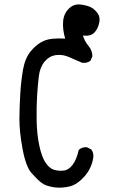

<svg xmlns="http://www.w3.org/2000/svg" viewBox="-20 -848 540 875"><path d="M229 6Q188 0 169 -15Q150 -30 124 -59Q98 -88 83 -168.5Q68 -249 68.5 -307.5Q69 -366 72.5 -422.5Q76 -479 85 -531Q94 -583 121 -615.5Q148 -648 180.5 -662Q213 -676 277 -672Q265 -713 267.5 -749Q270 -785 293.5 -808.5Q317 -832 350.5 -827Q384 -822 399.5 -812Q415 -802 426.5 -785Q438 -768 431.5 -741Q425 -714 408.5 -698Q392 -682 358 -686Q366 -659 383.5 -638.5Q401 -618 401 -591L392 -571Q376 -559 354 -562Q325 -574 295.5 -587.5Q266 -601 235.5 -597Q205 -593 183.5 -567.5Q162 -542 157 -501Q152 -460 149 -410Q146 -360 147 -298.5Q148 -237 159 -185Q170 -133 187.5 -107Q205 -81 225.5 -74.5Q246 -68 269.5 -70.5Q293 -73 311 -97Q329 -121 339 -165Q355 -179 376 -177L396 -167Q408 -151 405 -129Q397 -80 365 -44Q333 -8 299.5 1Q266 10 229 6Z"/></svg>

Font: NaniFont Regular
Style: Regular
Weight: 400
Designer: Nanigashitei
Version: Version 1.036